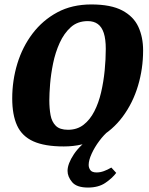

<svg xmlns="http://www.w3.org/2000/svg" viewBox="-20 -649 672 864"><path d="M376 195Q325 195 304.5 170.5Q284 146 284 120Q284 88 312.5 45Q341 2 404 -41L468 -59Q448 -43 427 -15Q406 13 392.5 42.5Q379 72 379 93Q379 106 386.5 116.5Q394 127 415 127Q431 127 447.5 121Q464 115 481 105L503 129Q485 153 454 174Q423 195 376 195ZM267 10Q181 10 130 -13Q79 -36 57 -84Q35 -132 35 -206Q35 -287 58 -362.5Q81 -438 126.5 -498Q172 -558 238 -593.5Q304 -629 391 -629Q479 -629 530 -602Q581 -575 602.5 -528.5Q624 -482 624 -422Q624 -340 601 -263Q578 -186 532.5 -124.5Q487 -63 420.5 -26.5Q354 10 267 10ZM286 -65Q327 -65 356 -87.5Q385 -110 404.5 -148Q424 -186 435 -233.5Q446 -281 451 -331.5Q456 -382 456 -429Q456 -473 447 -500.5Q438 -528 420 -541Q402 -554 375 -554Q329 -554 298.5 -526.5Q268 -499 248.5 -456Q229 -413 219 -364Q209 -315 205.5 -271Q202 -227 202 -198Q202 -161 207.5 -131Q213 -101 231 -83Q249 -65 286 -65Z"/></svg>

Font: Manuale ExtraBold
Style: Italic
Weight: 800
Italic angle: -11°
Designer: Eduardo Tunni / Pablo Cosgaya
Foundry: Eduardo Tunni / Pablo Cosgaya
Version: Version 1.002